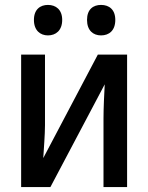

<svg xmlns="http://www.w3.org/2000/svg" viewBox="-20 -761 603 781"><path d="M391 -617C424 -617 449 -637 449 -680C449 -722 424 -741 391 -741C359 -741 334 -723 334 -680C334 -637 359 -617 391 -617ZM175 -617C207 -617 233 -637 233 -680C233 -722 207 -741 175 -741C144 -741 118 -723 118 -680C118 -637 144 -617 175 -617ZM66 0H185L406 -418C404 -382 401 -321 401 -279V0H497V-539H378L156 -118C158 -152 163 -214 163 -252V-539H66Z"/></svg>

Font: Noto Sans Mono SemiCondensed Medium
Style: Regular
Weight: 500
Width: 4
Designer: Monotype Design Team
Foundry: Monotype Imaging Inc.
Version: Version 2.014